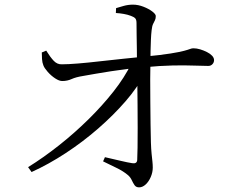

<svg xmlns="http://www.w3.org/2000/svg" viewBox="-20 -790 1040 827"><path d="M101 -70Q167 -111 233.5 -163.5Q300 -216 360.5 -275.5Q421 -335 469 -396Q517 -457 545 -515L602 -518L601 -470Q573 -414 521 -354Q469 -294 403 -236.5Q337 -179 263 -130.5Q189 -82 116 -49ZM579 17Q566 17 559.5 7.5Q553 -2 547.5 -14Q542 -26 532 -35Q511 -53 480.5 -67.5Q450 -82 424 -95L432 -113Q463 -106 496.5 -98Q530 -90 550 -87Q570 -84 571 -101Q572 -118 572.5 -154.5Q573 -191 573 -239Q573 -287 572.5 -338Q572 -389 571.5 -436Q571 -483 570 -515Q570 -545 569.5 -578Q569 -611 568.5 -641Q568 -671 568 -691Q568 -705 562.5 -711Q557 -717 543 -722Q530 -727 513 -730Q496 -733 479 -734L480 -755Q493 -759 512.5 -764.5Q532 -770 553 -770Q575 -770 598 -761Q621 -752 636 -740.5Q651 -729 651 -721Q651 -710 647.5 -703Q644 -696 639.5 -687Q635 -678 633 -659Q631 -642 630 -618Q629 -594 628.5 -570.5Q628 -547 628 -528Q627 -496 627 -449Q627 -402 627.5 -351Q628 -300 628.5 -253.5Q629 -207 630 -177Q631 -147 633 -127.5Q635 -108 636.5 -94.5Q638 -81 638 -68Q638 -48 629.5 -28Q621 -8 607.5 4.5Q594 17 579 17ZM248 -441Q235 -441 217.5 -452.5Q200 -464 185.5 -480.5Q171 -497 167 -508Q162 -520 161 -535.5Q160 -551 160 -564L179 -572Q197 -543 212 -527.5Q227 -512 247 -513Q273 -513 316 -516.5Q359 -520 410.5 -526Q462 -532 512 -537Q562 -542 601 -546Q674 -553 714 -559.5Q754 -566 772.5 -571Q791 -576 798.5 -579Q806 -582 813 -582Q827 -582 842 -577.5Q857 -573 871 -566Q885 -559 893.5 -550Q902 -541 902 -531Q902 -521 895 -513.5Q888 -506 877 -506Q853 -506 815.5 -507.5Q778 -509 724.5 -508Q671 -507 597 -500Q527 -494 457.5 -483Q388 -472 339 -463Q307 -458 288.5 -449.5Q270 -441 248 -441Z"/></svg>

Font: Noto Serif KR
Style: Regular
Weight: 400
Designer: Ryoko NISHIZUKA  (kana & ideographs); Frank Grießhammer (Latin, Greek & Cyrillic); Wenlong ZHANG  (bopomofo); Sandoll Co
Foundry: Adobe
Version: Version 2.003-H1;hotconv 1.1.1;makeotfexe 2.6.0